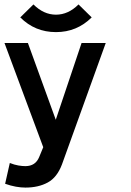

<svg xmlns="http://www.w3.org/2000/svg" viewBox="-23 -830 589 861"><path d="M451.2 -637.2 254.9 -92.8Q232.9 -34.2 190.9 -11.5Q148.9 11.2 90.8 11.2Q70.8 11.2 47.9 7.1Q24.9 2.9 0 -5.9L21 -99.1Q42 -90.8 59.6 -87.9Q77.1 -85 90.8 -85Q136.2 -85 152.8 -126L170.9 -169.9L-2.9 -637.2H102.1L227.1 -293L342.8 -637.2ZM388.2 -752Q321.8 -686 228 -686Q133.8 -686 67.9 -752L127 -810.1Q172.9 -764.2 228 -764.2Q283.2 -764.2 329.1 -810.1Z"/></svg>

Font: Anonymous Pro
Style: Bold
Weight: 700
Monospace: yes
Designer: Mark Simonson
Version: Version 1.003